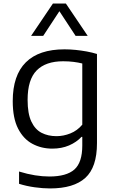

<svg xmlns="http://www.w3.org/2000/svg" viewBox="-20 -828 646 1078"><path d="M261 230Q221 230 174.5 223.5Q128 217 87 204V135Q134 149.5 176.2 156.2Q218.5 163 257 163Q353 163 397.5 123.8Q442 84.5 442 -11V-59.5H437.5Q409.5 -29.5 367.8 -11.5Q326 6.5 273.5 6.5Q212.5 6.5 162 -20.5Q111.5 -47.5 81.5 -106Q51.5 -164.5 51.5 -260Q51.5 -405 125 -478Q198.5 -551 342 -551Q373 -551 404.8 -547.8Q436.5 -544.5 466.8 -539Q497 -533.5 524.5 -525V-24Q524.5 111.5 459 170.8Q393.5 230 261 230ZM297 -63.5Q336.5 -63.5 375.2 -79Q414 -94.5 442 -128V-471.5Q421 -477 393.5 -480.5Q366 -484 334.5 -484Q236.5 -484 185.8 -432.5Q135 -381 135 -267.5Q135 -190 156 -145.5Q177 -101 213.5 -82.2Q250 -63.5 297 -63.5ZM154.5 -626.5 277 -808H350L472.5 -626.5H404.5L304 -779.5H323L222.5 -626.5Z"/></svg>

Font: Encode Sans SemiExpanded
Style: Regular
Weight: 400
Width: 6
Designer: Multiple Designers
Foundry: Impallari Type
Version: Version 3.002